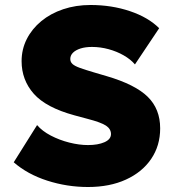

<svg xmlns="http://www.w3.org/2000/svg" viewBox="-20 -734 686 769"><path d="M332.5 15Q248.5 15 169.2 -10.5Q90 -36 35 -84L128.5 -233Q149 -209 183.5 -191Q218 -173 257.5 -163Q297 -153 332.5 -153Q372.5 -153 398.5 -164.5Q424.5 -176 424.5 -197Q424.5 -217.5 404.5 -230.8Q384.5 -244 330.5 -258L278.5 -272Q164.5 -303 115.5 -358.2Q66.5 -413.5 66.5 -489Q66.5 -536.5 87.2 -577.5Q108 -618.5 145.2 -649.2Q182.5 -680 233 -697Q283.5 -714 342.5 -714Q427.5 -714 500.8 -689.2Q574 -664.5 617.5 -621L520.5 -476Q503 -496.5 475.5 -512.2Q448 -528 415 -537Q382 -546 348.5 -546Q322 -546 302.5 -539.8Q283 -533.5 272.2 -522.8Q261.5 -512 261.5 -498Q261.5 -485.5 270.5 -477.5Q279.5 -469.5 300.2 -462Q321 -454.5 356.5 -444L407.5 -429Q521.5 -395.5 571.5 -346.5Q621.5 -297.5 621.5 -220Q621.5 -150.5 585.5 -97.5Q549.5 -44.5 484.5 -14.8Q419.5 15 332.5 15Z"/></svg>

Font: Geologica Black
Style: Regular
Weight: 900
Designer: Sindre Bremnes, Frode Helland
Foundry: Monokrom Skriftforlag AS
Version: Version 1.010;gftools[0.9.28]